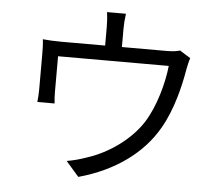

<svg xmlns="http://www.w3.org/2000/svg" viewBox="-56 -865 1113 965"><g transform="rotate(5 500.0 -382.0)"><path d="M540.6 -801H445.1C449.4 -769.9 450.4 -746.6 450.4 -725.8C450.4 -702.7 450.4 -631.6 450.4 -592.3H535C535 -627.6 535 -702.7 535 -725.8C535 -746.6 536.4 -769.9 540.6 -801ZM881.9 -606.8 827.5 -640.9C814.9 -636.4 796.4 -632.6 759.1 -632.6H229.2C194.1 -632.6 164.7 -634.2 135.6 -637C139 -615 139.4 -581.2 139.4 -560C139.4 -525.3 139.4 -416.1 139.4 -384.4C139.4 -365 138 -337.9 135.6 -320.5H222.7C220.4 -335.8 219.4 -362.2 219.4 -379.9C219.4 -410.3 219.4 -517.2 219.4 -558.5H777.9C768.8 -473 737.3 -352.1 683.2 -267.5C621.9 -172.5 512.3 -98.1 411.7 -65.7C379.9 -54 341.5 -43.3 308.4 -38L373.4 36.7C556.4 -13.2 694.2 -115.1 768.9 -246.5C824.7 -341.8 853.9 -466.7 867.2 -546.7C870.6 -565.5 876.6 -592.4 881.9 -606.8Z"/></g></svg>

Font: Source Han Sans JP VF
Style: Regular
Weight: 250
Designer: Ryoko NISHIZUKA 西塚涼子 (kana, bopomofo & ideographs); Paul D. Hunt (Latin, Greek & Cyrillic); Sandoll Communications 산돌커뮤니
Foundry: Adobe
Version: Version 2.004;hotconv 1.0.118;makeotfexe 2.5.65603